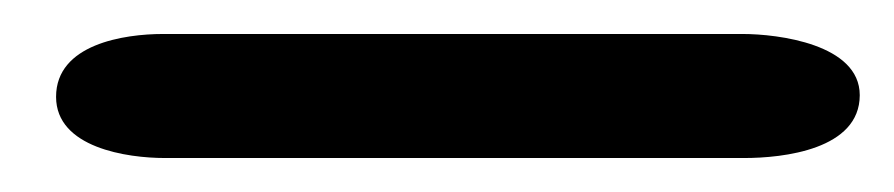

<svg xmlns="http://www.w3.org/2000/svg" viewBox="-20 -757 526 113"><path d="M77 -664H418C441 -664 486 -669 486 -701C486 -731 438 -737 417 -737H76C53 -737 13 -731 13 -700C13 -670 55 -664 77 -664Z"/></svg>

Font: ChillLongCangKaiShu ExtraBold
Style: Regular
Weight: 800
Version: Version 3.500;Glyphs 3.1.1 (3135)